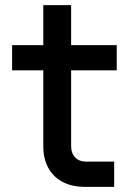

<svg xmlns="http://www.w3.org/2000/svg" viewBox="-20 -725 540 745"><path d="M423 0V-98H312C278 -98 256 -122 256 -157V-452H433V-550H256V-705H148V-550H27V-452H148V-156C148 -60 210 0 307 0Z"/></svg>

Font: Tekne LDO SemiBold
Style: Regular
Weight: 600
Monospace: yes
Designer: Alessio Laiso, Mario Rullo, Paolo Rosset
Foundry: Alessio Laiso
Version: Version 1.000;hotconv 1.0.109;makeotfexe 2.5.65596